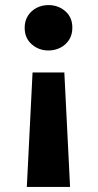

<svg xmlns="http://www.w3.org/2000/svg" viewBox="-20 -542 385 755"><path d="M85.5 193 108 -257H233L255.5 193ZM170.5 -343.5Q132.5 -343.5 104.8 -367.8Q77 -392 77 -433Q77 -460 89.8 -480Q102.5 -500 123.8 -511Q145 -522 170.5 -522Q209 -522 236.8 -498Q264.5 -474 264.5 -433Q264.5 -405.5 251.8 -385.5Q239 -365.5 217.5 -354.5Q196 -343.5 170.5 -343.5Z"/></svg>

Font: Geologica Cursive SemiBold
Style: Regular
Weight: 600
Designer: Sindre Bremnes, Frode Helland
Foundry: Monokrom Skriftforlag AS
Version: Version 1.010;gftools[0.9.28]